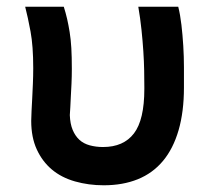

<svg xmlns="http://www.w3.org/2000/svg" viewBox="-20 -544 624 572"><path d="M73 -184Q73 -196 74 -213.5Q75 -231 76 -251.5Q77 -272 78 -295Q79 -318 79 -341Q79 -407 71 -450Q63 -493 55 -524H170Q176 -505 180 -487.5Q184 -470 187.5 -448.5Q191 -427 192.5 -401Q194 -375 194 -339Q194 -316 193 -294.5Q192 -273 191 -256Q190 -239 189.5 -225Q189 -211 188 -201Q189 -175 196.5 -157Q204 -139 216.5 -127.5Q229 -116 247.5 -111Q266 -106 287 -106Q348 -106 379 -146.5Q410 -187 410 -279Q410 -282 410 -285Q410 -307 409.5 -334Q409 -361 407 -391.5Q405 -422 401.5 -455.5Q398 -489 392 -524H511Q517 -500 520.5 -470Q524 -440 526 -407.5Q528 -375 528 -344V-283Q528 -211 512 -156Q496 -101 465.5 -64.5Q435 -28 390.5 -10Q346 8 289 8Q244 8 203.5 -3.5Q163 -15 134.5 -39Q106 -63 89.5 -99Q73 -135 73 -184Z"/></svg>

Font: Rising Sun
Style: Bold
Weight: 700
Designer: Matt McInerney, Pablo Impallari, Rodrigo Fuenzalida (Raleway font), Stephen Hutchings (Greek), Cristiano Sobral (main ch
Foundry: The Rising Sun Project Authors
Version: Version 4.327; ttfautohint (v1.8.4.7-5d5b-dirty)